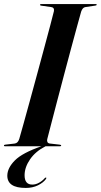

<svg xmlns="http://www.w3.org/2000/svg" viewBox="-34 -720 496 945"><path d="M198.5 -35Q196.5 -27 199.5 -20.8Q202.5 -14.5 212 -13.5L260 -8Q267 -7 267 -4Q267 0 261 0H190Q141 25 114.2 63.8Q87.5 102.5 87 141.5Q86.5 188.5 125 188.5Q142 188.5 158.5 179.2Q175 170 185.5 157.5Q190 152.5 193.5 154.5Q195.5 156 191.5 162Q178.5 179.5 152.5 192.2Q126.5 205 92.5 205Q1.5 205 2 144Q2.5 106.5 39.2 69.5Q76 32.5 169.5 0H-9Q-14.5 0 -14.5 -3.5Q-14.5 -7.5 -8.5 -8L38.5 -13.5Q54.5 -15.5 61 -37Q67.5 -59 81 -107.8Q94.5 -156.5 112 -220.2Q129.5 -284 148.2 -353Q167 -422 184 -485.5Q201 -549 213.8 -596.8Q226.5 -644.5 231.5 -665.5Q234.5 -683.5 216.5 -685.5L169.5 -692Q163 -692.5 163 -696.5Q163 -700 169 -700H437Q442 -700 442 -697Q442 -693.5 435.5 -692.5L385.5 -685Q372.5 -683 365.5 -663Q359.5 -642.5 346.5 -594.5Q333.5 -546.5 316.2 -482.8Q299 -419 280.8 -350Q262.5 -281 245.8 -217Q229 -153 216.5 -104.5Q204 -56 198.5 -35Z"/></svg>

Font: Fraunces 144pt S000 SemiBold
Style: Italic
Weight: 600
Italic angle: -16°
Version: Version 1.000; ttfautohint (v1.8.3)